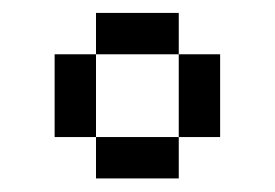

<svg xmlns="http://www.w3.org/2000/svg" viewBox="-20 -582 415 290"><path d="M250 -500H312.5V-375H250ZM125 -375H250V-312.5H125ZM62.5 -500H125V-375H62.5ZM125 -562.5H250V-500H125Z"/></svg>

Font: Pixel Operator SC
Style: Regular
Weight: 400
Designer: Jayvee Enaguas (GrandChaos9000)
Foundry: The Grandoplex Project
Version: Version 1.4.1 (September 5, 2015)